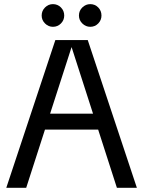

<svg xmlns="http://www.w3.org/2000/svg" viewBox="-20 -896 683 916"><path d="M10 0 244.1 -705H398.6L633 0H537.7L321.5 -671.4L105 0ZM158.3 -277.7V-353.7H484.5V-277.7ZM232.5 -768.1Q210.9 -768.1 194.9 -784Q178.8 -799.9 178.8 -821.8Q178.8 -844.7 194.9 -860.5Q210.9 -876.3 232.5 -876.3Q255 -876.3 270.7 -860.5Q286.4 -844.7 286.4 -821.8Q286.4 -799.9 270.7 -784Q255 -768.1 232.5 -768.1ZM410.6 -768.1Q389 -768.1 372.8 -784Q356.6 -799.9 356.6 -821.8Q356.6 -844.7 372.8 -860.5Q389 -876.3 410.6 -876.3Q433 -876.3 448.6 -860.5Q464.1 -844.7 464.1 -821.8Q464.1 -799.9 448.6 -784Q433 -768.1 410.6 -768.1Z"/></svg>

Font: TikTok Sans Light
Style: Regular
Weight: 300
Version: Version 4.000